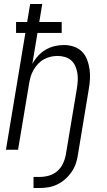

<svg xmlns="http://www.w3.org/2000/svg" viewBox="-20 -755 540 968"><path d="M180 193H149V137H180Q203 137 226.5 130.5Q250 124 268.5 108Q287 92 297.5 69.5Q308 47 312 24L368 -311Q371 -331 372 -350Q373 -369 370 -387Q367 -405 359.5 -422Q352 -439 339 -450.5Q326 -462 308 -467.5Q290 -473 270 -473Q253 -473 235.5 -469Q218 -465 201.5 -456Q185 -447 172 -433Q159 -419 149.5 -403Q140 -387 135 -370Q130 -353 127 -335L71 0H10L108 -589H61V-644H117L132 -735H193L178 -644H291V-589H169L143 -433Q155 -455 172 -473.5Q189 -492 210.5 -504.5Q232 -517 255.5 -522.5Q279 -528 302 -528Q328 -528 352 -520Q376 -512 393 -495Q410 -478 419 -454.5Q428 -431 431.5 -406Q435 -381 433.5 -355Q432 -329 427 -302L373 24Q370 47 362.5 69Q355 91 341.5 111Q328 131 309.5 147.5Q291 164 269.5 174.5Q248 185 225 189Q202 193 180 193Z"/></svg>

Font: Iosevka SS04 Light
Style: Italic
Weight: 300
Italic angle: -9°
Monospace: yes
Designer: Belleve Invis
Foundry: Belleve Invis
Version: Version 19.0.0; ttfautohint (v1.8.4)